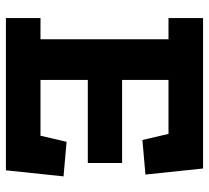

<svg xmlns="http://www.w3.org/2000/svg" viewBox="-48 -642 690 633"><g transform="rotate(90 296.5 -325.0)"><path d="M541 0 561 -190 447 -200 427 -114H243V-270H517V-383H243V-536H421L441 -450L555 -460L535 -650H39V-536H109V-114H39V0Z"/></g></svg>

Font: Zilla Slab Bold
Style: Regular
Weight: 700
Designer: Typotheque.com
Foundry: Typotheque type foundry
Version: Version 1.3; 2018